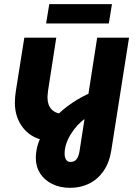

<svg xmlns="http://www.w3.org/2000/svg" viewBox="-20 -696 666 934"><path d="M321.3 217.7Q271.7 217.7 234 199Q196.3 180.3 175.3 147.7Q154.3 115 154.3 74Q154.3 19.7 179 -29.8Q203.7 -79.3 243.5 -121.3Q283.3 -163.3 330.5 -195Q377.7 -226.7 423 -245.3L399 -123Q353 -90.7 323.7 -42.2Q294.3 6.3 294.3 51.3Q294.3 68.7 301.2 80.2Q308 91.7 323 91.7Q343.3 91.7 353.2 77.5Q363 63.3 366.7 40.3L452.7 -512.7H607.7L521.3 36Q512 95 483.7 135.8Q455.3 176.7 413.7 197.2Q372 217.7 321.3 217.7ZM218.3 -10.3Q139.3 -17.7 95.8 -69.7Q52.3 -121.7 52.3 -196.7Q52.3 -210 53.7 -225.7Q55 -241.3 57.3 -254.7L98.3 -512.7H253.7L214 -256.3Q213 -246 212 -237.7Q211 -229.3 211 -223Q211 -184.7 230.8 -164Q250.7 -143.3 288 -140.7ZM204.3 -581.7 219.7 -676H524.7L509.3 -581.7Z"/></svg>

Font: MuseoModerno Thin
Style: Italic
Weight: 100
Italic angle: -9°
Designer: Pablo Cosgaya, Héctor Gatti, Marcela Romero, and the Authors of The MuseoModerno Project.
Foundry: Omnibus-Type Team
Version: Version 1.003